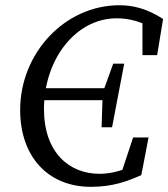

<svg xmlns="http://www.w3.org/2000/svg" viewBox="-20 -705 649 740"><path d="M129.3 -318.7H403.4L411.5 -365H138.3L129.3 -318.7ZM371.5 -214.4H411.9L458.7 -459.5H416.3L378.5 -354.9L375.5 -334.9L371.5 -214.4ZM330.5 15.1C415.5 15.1 471.7 -6.9 524.6 -30L552.6 -175.3H493.1L444.8 -29.8L501.3 -71.2C459.3 -50.2 412.4 -35.1 363.5 -35.1C247.5 -35.1 149.5 -116.5 149.5 -284.5C149.5 -474.4 269.9 -634.5 430.5 -634.5C479.6 -634.5 535.1 -619.4 570.3 -591.1L529 -631.7L529.1 -492.4H585.6L608.6 -631.8C546.6 -671.7 493.5 -684.8 440 -684.8C231.3 -684.8 57.7 -501.8 57.7 -280.8C57.7 -103.5 163.2 15.1 330.5 15.1Z"/></svg>

Font: Source Serif Variable
Style: Italic
Weight: 389
Italic angle: -12°
Designer: Frank Grießhammer
Foundry: Adobe Systems Incorporated
Version: Version 3.001;hotconv 1.0.111;makeotfexe 2.5.65597